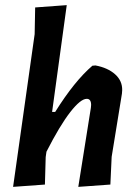

<svg xmlns="http://www.w3.org/2000/svg" viewBox="-20 -724 535 748"><path d="M352 -469Q400 -460 428.5 -434.5Q457 -409 456 -372L455 -359L415 -113L410 -5L285 4L334 -304L335 -315Q335 -339 318 -339Q294 -339 253.5 -287Q213 -235 161 -133L158 -112L155 -5L31 4L115 -591L117 -695L240 -704L183 -288H195Q270 -408 340 -468Z"/></svg>

Font: Alegreya Sans
Style: Bold Italic
Weight: 700
Italic angle: -7°
Designer: Juan Pablo del Peral
Foundry: Huerta Tipografica
Version: Version 2.007